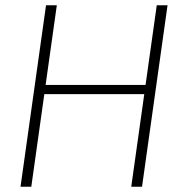

<svg xmlns="http://www.w3.org/2000/svg" viewBox="-20 -710 699 730"><path d="M196 -690 99 0H58L155 -690ZM544 -387 539 -352H141L146 -387ZM617 -690 520 0H479L576 -690Z"/></svg>

Font: Exo 2 ExtraLight
Style: Italic
Weight: 250
Italic angle: -8°
Designer: Natanael Gama
Foundry: Natanael Gama
Version: Version 2.010